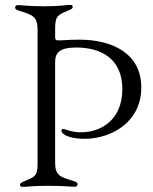

<svg xmlns="http://www.w3.org/2000/svg" viewBox="-20 -752 620 777"><path d="M328.1 -190.3C436.8 -193.2 551.8 -261.4 551.8 -397.7C551.8 -532 441.1 -591.6 298.3 -591.6C275.6 -591.6 251.8 -590.2 228.7 -588.8H214.5C206.7 -588.8 203.1 -592.3 203.1 -600.1V-623.6C203.1 -679 204.9 -688.9 251.4 -707.4C270.6 -715.2 274.1 -717.3 274.1 -724.4C274.1 -729.8 270.6 -732.2 262.8 -732.2C248.6 -732.2 225.1 -726.6 160.5 -726.6C92.3 -726.6 66.8 -731.5 54 -731.5C45.5 -731.5 41.2 -728 41.2 -721.6C41.2 -716.6 44 -712.4 58.2 -708.1C113.6 -691.8 132.1 -683.9 132.1 -631.4V-103C132.1 -49 131.4 -39.4 83.8 -20.6C64.6 -12.8 61.1 -10.7 61.1 -3.6C61.1 1.8 64.6 4.3 72.4 4.3C93.8 4.3 103 0 174.7 0C242.9 0 266 3.9 281.2 3.6C289.8 3.9 294 0.4 294 -6.4C294 -11 291.2 -15.3 277 -19.9C221.6 -35.9 203.1 -42.6 203.1 -95.2V-500C203.1 -539.8 222.3 -559.7 289.1 -559.7C392 -559.7 475.1 -512.1 475.1 -391.3C475.1 -269.9 392 -216.6 307.5 -216.6C265.6 -216.6 245.7 -230.1 235.8 -230.1C230.8 -230.1 228.7 -227.3 228.7 -223C228.7 -204.5 272.7 -188.9 328.1 -190.3Z"/></svg>

Font: Margiela Serif Light
Style: Regular
Weight: 300
Designer: Andreas Faust, Stefan Endress
Version: Version 1.002;FEAKit 1.0